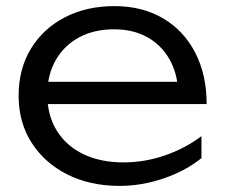

<svg xmlns="http://www.w3.org/2000/svg" viewBox="-20 -596 736 629"><path d="M372 13Q275 13 200.5 -24.5Q126 -62 83.5 -128.5Q41 -195 41 -282Q41 -370 81 -436Q121 -502 192 -539Q263 -576 355 -576Q446 -576 514 -536Q582 -496 619.5 -423.5Q657 -351 657 -255H111V-328H618L564 -295Q561 -358 534 -404Q507 -450 461 -475Q415 -500 354 -500Q288 -500 239 -473.5Q190 -447 162.5 -399Q135 -351 135 -286Q135 -218 166 -168Q197 -118 253 -91Q309 -64 385 -64Q454 -64 520.5 -87Q587 -110 640 -150V-78Q588 -36 516 -11.5Q444 13 372 13Z"/></svg>

Font: Unbounded Light
Style: Regular
Weight: 300
Designer: Luke Prowse, Jean-Baptiste Morizot, Fátima Lázaro, Florian Runge
Foundry: NaN
Version: Version 1.700